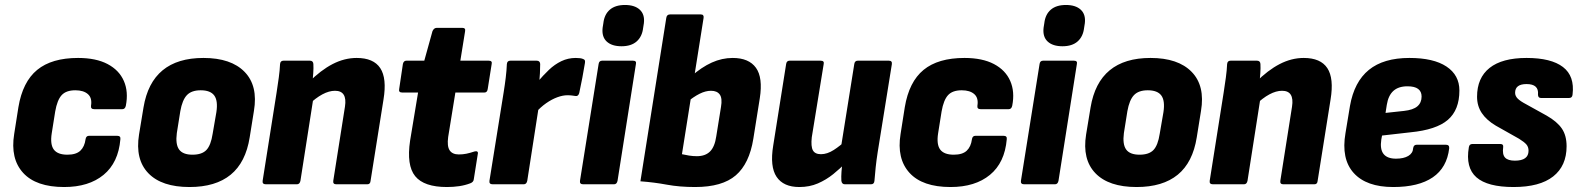

<svg xmlns="http://www.w3.org/2000/svg" viewBox="-20 -741 6349 772"><path d="M238 11Q125 11 73 -46Q21 -103 37 -202L54 -310Q71 -412 129.5 -460Q188 -508 294 -508Q366 -508 412.5 -483.5Q459 -459 478 -415.5Q497 -372 486 -316Q483 -302 472 -302H359Q344 -302 346 -316Q351 -347 333.5 -362.5Q316 -378 283 -378Q246 -378 228 -358.5Q210 -339 202 -293L188 -205Q181 -160 196.5 -139.5Q212 -119 251 -119Q286 -119 303 -135Q320 -151 324 -181Q326 -195 338 -195H451Q466 -195 464 -181Q456 -87 396.5 -38Q337 11 238 11Z M742 11Q630 11 576.5 -44.5Q523 -100 539 -200L557 -309Q590 -508 798 -508Q909 -508 963.5 -452Q1018 -396 1001 -295L984 -189Q968 -88 907.5 -38.5Q847 11 742 11ZM754 -119Q792 -119 810 -138Q828 -157 835 -203L850 -290Q857 -336 841.5 -357Q826 -378 787 -378Q750 -378 731.5 -358.5Q713 -339 705 -294L691 -206Q685 -161 700 -140Q715 -119 754 -119Z M1332 0Q1318 0 1320 -14L1367 -312Q1377 -376 1327 -376Q1303 -376 1276 -361.5Q1249 -347 1220 -319L1221 -410Q1270 -459 1317.5 -483.5Q1365 -508 1414 -508Q1482 -508 1509 -467Q1536 -426 1522 -341L1470 -14Q1469 0 1457 0ZM1049 0Q1034 0 1036 -14L1092 -368Q1097 -400 1101 -429.5Q1105 -459 1106 -483Q1107 -497 1120 -497H1226Q1239 -497 1240 -484Q1241 -468 1239.5 -446.5Q1238 -425 1236 -405L1241 -353L1188 -14Q1185 0 1174 0Z M1777 11Q1685 11 1649.5 -32.5Q1614 -76 1629 -176L1661 -369H1597Q1582 -369 1585 -383L1600 -484Q1603 -497 1614 -497H1686L1719 -616Q1725 -629 1736 -629H1839Q1853 -629 1850 -615L1831 -497H1945Q1960 -497 1957 -484L1941 -383Q1939 -369 1928 -369H1811L1782 -190Q1777 -153 1788 -136.5Q1799 -120 1825 -120Q1841 -120 1855.5 -123Q1870 -126 1888 -132Q1895 -134 1899 -131.5Q1903 -129 1901 -121L1885 -20Q1884 -9 1871 -4Q1850 4 1826.5 7.5Q1803 11 1777 11Z M1961 0Q1946 0 1948 -14L2005 -369Q2010 -400 2013.5 -429Q2017 -458 2018 -483Q2019 -497 2032 -497H2138Q2151 -497 2152 -484Q2152 -467 2151 -446.5Q2150 -426 2148 -406L2152 -349L2100 -14Q2097 0 2086 0ZM2132 -286 2141 -411Q2164 -438 2187 -460Q2210 -482 2237 -495Q2264 -508 2295 -508Q2315 -508 2324 -504Q2330 -502 2331.5 -498.5Q2333 -495 2332 -488Q2328 -462 2321.5 -428.5Q2315 -395 2309 -367Q2305 -353 2294 -355Q2287 -356 2279.5 -357Q2272 -358 2261 -358Q2243 -358 2221 -350Q2199 -342 2176 -326Q2153 -310 2132 -286Z M2325 0Q2310 0 2312 -14L2387 -484Q2389 -497 2401 -497H2525Q2540 -497 2537 -484L2463 -14Q2460 0 2449 0ZM2479 -555Q2440 -555 2419.5 -574Q2399 -593 2403 -629L2406 -648Q2410 -683 2432 -702Q2454 -721 2493 -721Q2532 -721 2552.5 -702Q2573 -683 2569 -648L2566 -629Q2562 -594 2540 -574.5Q2518 -555 2479 -555Z M2775 11Q2712 11 2661 1.5Q2610 -8 2555 -12L2659 -669Q2661 -683 2674 -683H2798Q2811 -683 2809 -669L2722 -121Q2735 -118 2750.5 -115.5Q2766 -113 2782 -113Q2816 -113 2835 -132Q2854 -151 2860 -193L2879 -311Q2885 -346 2874 -361Q2863 -376 2839 -376Q2817 -376 2793 -364Q2769 -352 2741 -329L2759 -434Q2801 -471 2842 -489.5Q2883 -508 2926 -508Q2991 -508 3019.5 -468.5Q3048 -429 3035 -346L3009 -183Q2993 -83 2938.5 -36Q2884 11 2775 11Z M3194 11Q3130 11 3102.5 -30Q3075 -71 3089 -156L3141 -484Q3143 -497 3155 -497H3279Q3295 -497 3292 -484L3244 -189Q3240 -152 3248.5 -136.5Q3257 -121 3281 -121Q3306 -121 3332.5 -138Q3359 -155 3385 -180L3383 -89Q3359 -64 3330.5 -41Q3302 -18 3268.5 -3.5Q3235 11 3194 11ZM3377 0Q3365 0 3363 -14Q3362 -31 3363.5 -50.5Q3365 -70 3367 -90L3361 -146L3415 -484Q3417 -497 3429 -497H3554Q3568 -497 3566 -483L3509 -129Q3504 -97 3501 -68.5Q3498 -40 3496 -14Q3495 0 3482 0Z M3802 11Q3689 11 3637 -46Q3585 -103 3601 -202L3618 -310Q3635 -412 3693.5 -460Q3752 -508 3858 -508Q3930 -508 3976.5 -483.5Q4023 -459 4042 -415.5Q4061 -372 4050 -316Q4047 -302 4036 -302H3923Q3908 -302 3910 -316Q3915 -347 3897.5 -362.5Q3880 -378 3847 -378Q3810 -378 3792 -358.5Q3774 -339 3766 -293L3752 -205Q3745 -160 3760.5 -139.5Q3776 -119 3815 -119Q3850 -119 3867 -135Q3884 -151 3888 -181Q3890 -195 3902 -195H4015Q4030 -195 4028 -181Q4020 -87 3960.5 -38Q3901 11 3802 11Z M4098 0Q4083 0 4085 -14L4160 -484Q4162 -497 4174 -497H4298Q4313 -497 4310 -484L4236 -14Q4233 0 4222 0ZM4252 -555Q4213 -555 4192.5 -574Q4172 -593 4176 -629L4179 -648Q4183 -683 4205 -702Q4227 -721 4266 -721Q4305 -721 4325.5 -702Q4346 -683 4342 -648L4339 -629Q4335 -594 4313 -574.5Q4291 -555 4252 -555Z M4550 11Q4438 11 4384.5 -44.5Q4331 -100 4347 -200L4365 -309Q4398 -508 4606 -508Q4717 -508 4771.5 -452Q4826 -396 4809 -295L4792 -189Q4776 -88 4715.5 -38.5Q4655 11 4550 11ZM4562 -119Q4600 -119 4618 -138Q4636 -157 4643 -203L4658 -290Q4665 -336 4649.5 -357Q4634 -378 4595 -378Q4558 -378 4539.5 -358.5Q4521 -339 4513 -294L4499 -206Q4493 -161 4508 -140Q4523 -119 4562 -119Z M5140 0Q5126 0 5128 -14L5175 -312Q5185 -376 5135 -376Q5111 -376 5084 -361.5Q5057 -347 5028 -319L5029 -410Q5078 -459 5125.5 -483.5Q5173 -508 5222 -508Q5290 -508 5317 -467Q5344 -426 5330 -341L5278 -14Q5277 0 5265 0ZM4857 0Q4842 0 4844 -14L4900 -368Q4905 -400 4909 -429.5Q4913 -459 4914 -483Q4915 -497 4928 -497H5034Q5047 -497 5048 -484Q5049 -468 5047.5 -446.5Q5046 -425 5044 -405L5049 -353L4996 -14Q4993 0 4982 0Z M5582 11Q5474 11 5423 -45.5Q5372 -102 5390 -206L5408 -315Q5425 -412 5484 -460Q5543 -508 5647 -508Q5744 -508 5796 -473.5Q5848 -439 5848 -377Q5848 -299 5801.5 -259Q5755 -219 5651 -209L5537 -196L5534 -180Q5528 -141 5543 -122Q5558 -103 5593 -103Q5624 -103 5642.5 -114Q5661 -125 5662 -145Q5664 -159 5676 -159H5794Q5808 -159 5807 -145Q5798 -67 5741 -28Q5684 11 5582 11ZM5551 -287 5625 -295Q5662 -299 5679 -313.5Q5696 -328 5696 -353Q5696 -373 5682 -383.5Q5668 -394 5639 -394Q5603 -394 5582.5 -375.5Q5562 -357 5556 -319Z M6066 11Q5961 11 5916.5 -28Q5872 -67 5886 -149Q5888 -162 5900 -162H6013Q6026 -162 6024 -149Q6020 -120 6031.5 -107.5Q6043 -95 6071 -95Q6126 -95 6126 -135Q6126 -150 6117.5 -160Q6109 -170 6088 -183L5994 -236Q5957 -258 5938 -286.5Q5919 -315 5919 -352Q5919 -428 5969.5 -468Q6020 -508 6118 -508Q6217 -508 6264.5 -471.5Q6312 -435 6303 -361Q6302 -347 6289 -347H6176Q6164 -347 6164 -361Q6168 -403 6118 -403Q6072 -403 6072 -368Q6072 -355 6082.5 -344.5Q6093 -334 6116 -322L6199 -276Q6241 -252 6260 -224Q6279 -196 6279 -153Q6279 -74 6225 -31.5Q6171 11 6066 11Z"/></svg>

Font: Sofia Sans Semi Condensed Black
Style: Italic
Weight: 900
Italic angle: -9°
Version: Version 4.100